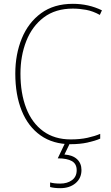

<svg xmlns="http://www.w3.org/2000/svg" viewBox="-20 -744 581 1004"><path d="M361 -699Q270 -699 209 -653Q148 -607 117.5 -529.5Q87 -452 87 -359Q87 -256 117 -178.5Q147 -101 206 -58Q265 -15 350 -15Q399 -15 437.5 -23.5Q476 -32 504 -44V-19Q476 -7 437 1.5Q398 10 350 10Q257 10 192 -36Q127 -82 93.5 -165Q60 -248 60 -359Q60 -460 94 -543Q128 -626 195 -675Q262 -724 361 -724Q443 -724 513 -690L502 -666Q466 -686 430.5 -692.5Q395 -699 361 -699ZM406 145Q406 188 375 214Q344 240 295 240Q264 240 242 234V210Q263 216 295 216Q332 216 356.5 198Q381 180 381 146Q381 113 356 98.5Q331 84 282 84L322 0H348L317 64Q360 67 383 88.5Q406 110 406 145Z"/></svg>

Font: Noto Sans Lao Looped SemiCondensed Thin
Style: Regular
Weight: 100
Width: 4
Designer: Mark Frömberg, Ben Mitchell
Foundry: The Fontpad Ltd
Version: Version 1.002; ttfautohint (v1.8.4.7-5d5b)